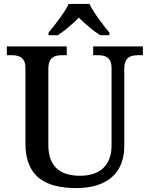

<svg xmlns="http://www.w3.org/2000/svg" viewBox="-20 -951 765 981"><path d="M228 -784V-771H275C310 -793 353 -830 383 -861C413 -830 457 -793 492 -771H539V-784C508 -822 458 -886 437 -931H331C310 -886 259 -822 228 -784ZM369 10C532 10 615 -71 615 -205V-599C615 -660 648 -669 689 -669H710V-714H456V-669H477C517 -669 550 -660 550 -603V-207C550 -113 497 -53 389 -53C293 -53 227 -95 227 -210V-599C227 -660 260 -669 300 -669H321V-714H15V-669H37C76 -669 110 -660 110 -603V-217C110 -53 206 10 369 10Z"/></svg>

Font: Noto Serif Tamil Medium
Style: Italic
Weight: 500
Italic angle: -12°
Designer: Indian Type Foundry, Tom Grace, and the Monotype Design Team
Foundry: Monotype Imaging Inc.
Version: Version 2.003